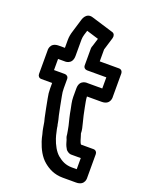

<svg xmlns="http://www.w3.org/2000/svg" viewBox="-150 -831 740 960"><g transform="rotate(20 219.5 -351.5)"><path d="M170.7 -680.2 234.8 -660.6 222.4 -620.2C219.6 -614.6 218.1 -608.1 218.1 -603.7V-513.7C218.1 -501.6 227 -494.1 237.7 -494.1H340.1V-434.9H262.3C262.3 -434.9 218.1 -440.5 218.1 -390.7V-345.7C218.1 -321.6 224.7 -298.5 227.5 -282.6C232 -255.3 239.7 -225.3 245.6 -201.9C248.7 -182.7 252 -171.9 253.2 -160.3C253.7 -143.8 259 -137.2 259.9 -133.5L264.9 -116.6C267.9 -105.4 273.8 -94.4 279.3 -85.5C283.4 -81.6 292.9 -71.1 307.7 -71.1H358.1V-11.9H332.3C299.2 -11.9 276.7 -24.1 255.3 -41.6C234.4 -58.9 218.1 -89.7 207.9 -120.2L203.2 -136.2L199.3 -153.5C197.7 -161 195.4 -168.8 194.8 -174.7C194.5 -181.3 193.5 -183.9 192.1 -188.4C190.7 -195.6 189.6 -204.2 187.2 -214.1L182.3 -233.6C175.8 -266 169.6 -294.2 163.4 -329C160.2 -343.8 158.9 -356.6 158.9 -370.3V-419.3C158.9 -431.4 150 -438.9 139.3 -438.9L81.9 -438.9V-498.1H114.7C114.7 -498.1 158.9 -492.5 158.9 -542.3L158.9 -629.3C158.9 -646.8 166.5 -666.2 170.7 -680.2ZM327.1 -153.5 322.1 -170.4C319.6 -179.7 317 -185.6 316.9 -186.4C316.8 -205.9 312 -221.8 308.2 -237.1C302.1 -261.5 294.8 -290 290.5 -315.4C287.2 -334.1 281.9 -356.4 281.9 -370.3V-371.1L359.7 -371.1C409.5 -371.1 403.9 -415.3 403.9 -415.3L403.9 -538.3C403.9 -549 396.4 -557.9 384.3 -557.9H281.9V-621.4L302.4 -688.8C305.9 -700.4 302.4 -713.4 291.1 -716.9L173.1 -752.9C133.6 -765 123.6 -719.3 123.6 -719.3C116.6 -696.3 109.9 -674.4 102.8 -650.7C98 -636.1 95.1 -619.5 95.1 -604.7V-561.9H62.3C12.5 -561.9 18.1 -517.7 18.1 -517.7V-394.7C18.1 -384 25.6 -375.1 37.7 -375.1H95.1V-345.7C95.1 -328.4 96.8 -312.5 100.6 -295C106.6 -260.7 113.2 -230.7 119.7 -198.4L124.7 -178.6C128.9 -155.9 130.4 -139.1 136.9 -117.7L140.7 -100.5C140.8 -100.2 140.9 -99.5 141 -99.1L146.1 -81.8C158.1 -45.9 175.7 -10.3 204.7 13.6C229.1 33.6 260.4 51.9 307.7 51.9L377.7 51.9C427.5 51.9 421.9 7.7 421.9 7.7V-115.3C421.9 -126 414.4 -134.9 402.3 -134.9H336.2C332.9 -138.1 328.1 -149.5 327.1 -153.5Z"/></g></svg>

Font: Tape
Style: Regular
Weight: 500
Foundry: Cannot Into Space Fonts
Version: Version 0.97